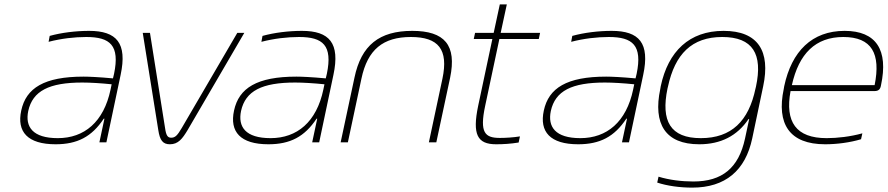

<svg xmlns="http://www.w3.org/2000/svg" viewBox="-20 -650 4054 877"><path d="M387 -509C327 -509 261 -501 207 -486L202 -459C260 -474 320 -481 374 -481C483 -481 528 -443 501 -313L496 -292C432 -298 385 -300 362 -300C182 -300 99 -248 77 -145C56 -48 106 9 234 9C333 9 399 -25 454 -108H457L434 0H466L531 -308C562 -453 513 -509 387 -509ZM109 -143C129 -235 205 -273 356 -273C392 -273 441 -270 490 -265L485 -241C454 -93 365 -19 244 -19C129 -19 94 -71 109 -143Z M632 -500 703 -56C710 -9 724 9 756 9C794 9 813 -16 837 -56L1096 -500H1064L810 -65C790 -31 780 -21 762 -21C747 -21 739 -29 734 -65L665 -500Z M1359 -509C1299 -509 1233 -501 1179 -486L1174 -459C1232 -474 1292 -481 1346 -481C1455 -481 1500 -443 1473 -313L1468 -292C1404 -298 1357 -300 1334 -300C1154 -300 1071 -248 1049 -145C1028 -48 1078 9 1206 9C1305 9 1371 -25 1426 -108H1429L1406 0H1438L1503 -308C1534 -453 1485 -509 1359 -509ZM1081 -143C1101 -235 1177 -273 1328 -273C1364 -273 1413 -270 1462 -265L1457 -241C1426 -93 1337 -19 1216 -19C1101 -19 1066 -71 1081 -143Z M1599 -295 1536 0H1569L1631 -291C1659 -424 1730 -481 1857 -481C1983 -481 2029 -424 2001 -291L1939 0H1973L2036 -295C2067 -444 2011 -509 1863 -509C1713 -509 1630 -444 1599 -295Z M2263 -20C2195 -20 2170 -44 2196 -166L2261 -472H2441L2447 -500H2267L2295 -630H2263L2235 -500H2150L2144 -472H2229L2164 -166C2137 -36 2160 9 2246 9C2278 9 2312 7 2349 1L2355 -27C2325 -22 2288 -20 2263 -20Z M2774 -509C2714 -509 2648 -501 2594 -486L2589 -459C2647 -474 2707 -481 2761 -481C2870 -481 2915 -443 2888 -313L2883 -292C2819 -298 2772 -300 2749 -300C2569 -300 2486 -248 2464 -145C2443 -48 2493 9 2621 9C2720 9 2786 -25 2841 -108H2844L2821 0H2853L2918 -308C2949 -453 2900 -509 2774 -509ZM2496 -143C2516 -235 2592 -273 2743 -273C2779 -273 2828 -270 2877 -265L2872 -241C2841 -93 2752 -19 2631 -19C2516 -19 2481 -71 2496 -143Z M2998 -256 2996 -244C2962 -84 3019 9 3174 9C3272 9 3347 -29 3399 -106H3402L3383 -17C3354 117 3279 179 3147 179C3093 179 3037 172 2988 157L2982 184C3027 199 3085 207 3142 207C3293 207 3385 129 3416 -18L3466 -256C3500 -416 3443 -509 3285 -509C3129 -509 3032 -416 2998 -256ZM3029 -246 3031 -254C3063 -403 3140 -481 3279 -481C3419 -481 3465 -403 3433 -254L3431 -246C3400 -97 3321 -19 3181 -19C3042 -19 2998 -97 3029 -246Z M4004 -260C4039 -422 3982 -509 3838 -509C3689 -509 3596 -416 3562 -256L3560 -244C3526 -84 3586 9 3749 9C3803 9 3863 1 3913 -14L3919 -41C3865 -26 3805 -19 3756 -19C3616 -19 3565 -93 3591 -234H3974C3994 -234 4001 -243 4004 -260ZM3597 -261C3629 -405 3705 -481 3832 -481C3962 -481 4004 -405 3975 -261Z"/></svg>

Font: LT Wave Text Thin Italic
Style: Regular
Weight: 100
Designer: Daniel Lyons
Version: Version 2.5 (Glyphs App)